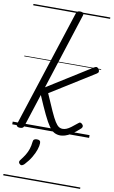

<svg xmlns="http://www.w3.org/2000/svg" viewBox="-129 -953 822 1390"><g transform="rotate(10 282.5 -257.5)"><path d="M58 15Q46 15 38.5 9Q31 3 34 -9L313 -869Q317 -881 323.5 -885.5Q330 -890 342 -890Q359 -890 365 -883Q371 -876 367 -864L187 -305L511 -508Q524 -516 532 -514Q540 -512 546 -502Q552 -493 551.5 -484.5Q551 -476 540 -469L217 -267Q250 -190 271.5 -142.5Q293 -95 308 -71.5Q323 -48 336 -39.5Q349 -31 365 -31Q378 -31 392 -36.5Q406 -42 424.5 -55.5Q443 -69 468 -90Q477 -99 484.5 -97.5Q492 -96 498 -89Q505 -83 505.5 -75Q506 -67 499 -59Q464 -26 437 -9Q410 8 390 13.5Q370 19 357 19Q333 19 313 9Q293 -1 273 -29Q253 -57 228 -109Q203 -161 167 -245L89 -4Q86 6 79 10.5Q72 15 58 15ZM105 275Q97 269 96 261.5Q95 254 101 246Q121 221 134.5 199Q148 177 156 153Q164 129 167 99Q168 86 175.5 81Q183 76 195 76Q210 76 216.5 82.5Q223 89 222 101Q222 119 213 146.5Q204 174 185.5 205.5Q167 237 138 268Q130 276 121.5 279Q113 282 105 275ZM0 365H565V375H0ZM0 -20H565V0H0ZM0 -505H565V-500H0ZM0 -885H565V-875H0Z"/></g></svg>

Font: Playwrite DK Uloopet Guides
Style: Regular
Weight: 400
Designer: Veronika Burian, José Scaglione
Foundry: TypeTogether
Version: Version 1.003